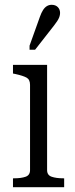

<svg xmlns="http://www.w3.org/2000/svg" viewBox="-20 -779 313 799"><path d="M176 -509V-71Q176 -50 195 -43.5Q214 -37 243 -37H247V0H34V-37H39Q68 -37 86.5 -43.5Q105 -50 105 -71V-426Q105 -448 90.5 -456Q76 -464 44 -471L34 -473V-509ZM146 -709Q152 -726 159 -737Q166 -748 175 -753.5Q184 -759 195 -759Q211 -759 220.5 -749.5Q230 -740 230 -725Q230 -717 227 -708.5Q224 -700 218 -691Q212 -682 205 -673L126 -572H103V-589Z"/></svg>

Font: Roboto Serif 28pt Condensed Light
Style: Regular
Weight: 300
Width: 3
Designer: Greg Gazdowicz
Foundry: Commercial Type
Version: Version 1.008